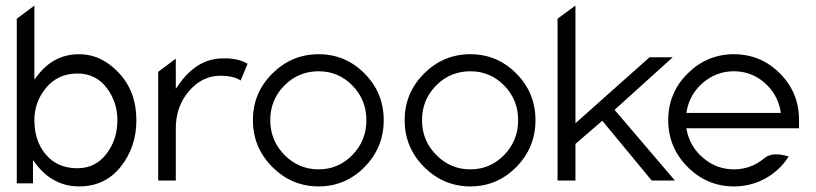

<svg xmlns="http://www.w3.org/2000/svg" viewBox="-20 -656 2918 687"><path d="M98 0H40V-589L103 -636V-371L112 -383Q171 -462 263 -462Q343 -462 405.5 -395Q468 -328 468 -226Q468 -130 412 -59.5Q356 11 263 11Q169 11 107 -71L98 -83ZM257 -393Q188 -393 145.5 -342.5Q103 -292 103 -226Q103 -151 144.5 -102.5Q186 -54 257 -54Q321 -54 360.5 -105Q400 -156 400 -226Q400 -292 361 -342.5Q322 -393 257 -393Z M609 -10H546V-399L609 -446V-338L618 -351Q684 -447 777 -447Q786 -447 793.5 -447Q801 -447 807.5 -446Q814 -445 818.5 -444.5Q823 -444 828.5 -442.5Q834 -441 836.5 -440.5Q839 -440 844 -438Q849 -436 850.5 -435.5Q852 -435 858 -432Q864 -429 866 -428L841 -368Q815 -385 769 -385Q704 -385 657 -331Q609 -276 609 -196Z M1284.5 -58.5Q1216 11 1120 11Q1024 11 954.5 -58.5Q885 -128 885 -226Q885 -324 954.5 -393Q1024 -462 1120 -462Q1216 -462 1284.5 -393Q1353 -324 1353 -226Q1353 -128 1284.5 -58.5ZM1120 -401Q1048 -401 997.5 -350Q947 -299 947 -226Q947 -153 998 -101.5Q1049 -50 1120 -50Q1191 -50 1241 -101.5Q1291 -153 1291 -226Q1291 -299 1241 -350Q1191 -401 1120 -401Z M1827.5 -58.5Q1759 11 1663 11Q1567 11 1497.5 -58.5Q1428 -128 1428 -226Q1428 -324 1497.5 -393Q1567 -462 1663 -462Q1759 -462 1827.5 -393Q1896 -324 1896 -226Q1896 -128 1827.5 -58.5ZM1663 -401Q1591 -401 1540.5 -350Q1490 -299 1490 -226Q1490 -153 1541 -101.5Q1592 -50 1663 -50Q1734 -50 1784 -101.5Q1834 -153 1834 -226Q1834 -299 1784 -350Q1734 -401 1663 -401Z M2039 -10H1975V-589L2039 -636V-215L2304 -451H2387L2179 -263L2395 -10H2312L2135 -224L2039 -141Z M2606 11Q2510 11 2440.5 -58.5Q2371 -128 2371 -226Q2371 -324 2440.5 -393Q2510 -462 2606 -462Q2702 -462 2770.5 -393.5Q2839 -325 2839 -227V-197H2436L2437 -191Q2449 -130 2497 -90Q2545 -50 2606 -50Q2667 -50 2715 -90Q2744 -114 2802 -96Q2770 -46 2718.5 -17.5Q2667 11 2606 11ZM2437 -258 2436 -252H2774L2773 -258Q2762 -320 2715 -360.5Q2668 -401 2606 -401Q2544 -401 2496 -360.5Q2448 -320 2437 -258Z"/></svg>

Font: Charger Pro
Style: Lit
Weight: 300
Designer: Jasper
Foundry: Cannot Into Space Fonts
Version: Version 1.09